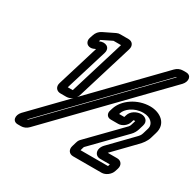

<svg xmlns="http://www.w3.org/2000/svg" viewBox="-154 -866 1087 1065"><g transform="rotate(30 389.0 -333.5)"><path d="M242 -599 245 -609C245 -610 246 -610 246 -610L311 -642H313H359L252 -292H220L302 -559C314 -599 278 -616 242 -599ZM301 -289 410 -645C418 -671 404 -692 378 -692H327C317 -692 312 -691 303 -687L231 -652C213 -643 202 -629 196 -611L189 -590C181 -565 196 -544 221 -545C231 -545 241 -550 250 -554L169 -289C161 -263 176 -242 202 -242H240C266 -242 293 -263 301 -289ZM114 -25 712 -642H713H716L118 -25H117ZM83 25H103C119 25 137 18 150 4L762 -627C787 -654 783 -692 747 -692H727C711 -692 693 -685 680 -671L68 -40C43 -13 47 25 83 25ZM648 -367C621 -367 587 -350 578 -319L574 -306H541L543 -313C552 -341 594 -379 655 -379C703 -379 730 -348 721 -317L710 -280C706 -266 700 -259 685 -244L556 -111C525 -77 539 -38 574 -38H636L632 -25H456L462 -46C462 -47 464 -50 464 -50L655 -246C667 -258 675 -274 679 -287L688 -317C698 -349 674 -367 648 -367ZM654 -88H594L718 -216C735 -233 752 -254 760 -280L771 -317C793 -388 734 -429 670 -429C589 -429 513 -377 493 -313L488 -297C481 -275 493 -256 516 -256H564C588 -256 615 -276 622 -300L627 -316C628 -316 630 -317 633 -317C635 -317 637 -316 638 -316L629 -287C627 -282 626 -278 621 -273L429 -76C422 -69 417 -63 413 -49L405 -22C397 4 411 25 437 25H619C645 25 673 4 681 -22L687 -41C695 -67 680 -88 654 -88Z"/></g></svg>

Font: DIN Rundschrift
Style: BreitKontKu
Weight: 400
Width: 7
Version: Version 1.027